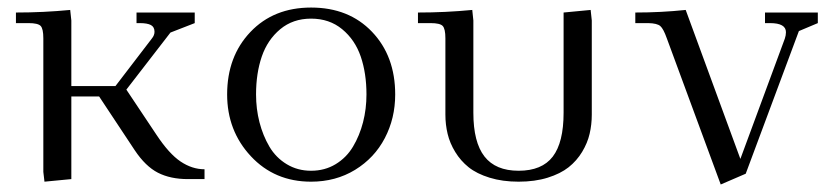

<svg xmlns="http://www.w3.org/2000/svg" viewBox="-20 -472 2194 506"><path d="M22 -411.1V-439Q94.7 -439 165 -445.8L168 -418V-245.1H284.2L379.9 -370.1Q387.2 -378.9 387.2 -388.2Q387.2 -400.9 377.7 -406Q368.2 -411.1 348.1 -411.1H339.8V-439H493.2V-411.1L429.2 -386.2L313 -235.8L392.1 -117.2Q425.3 -66.9 455.8 -46.4Q486.3 -25.9 519 -25.9V0H475.1Q429.2 0 396.2 -16.8Q363.3 -33.7 335 -76.2L241.2 -217.8H168V0L97.2 6.8L94.2 -19V-371.1Q94.2 -396 87.2 -403.6Q80.1 -411.1 55.2 -411.1Z M578.6 -223.1Q578.6 -323.2 639.9 -387.7Q701.2 -452.1 799.8 -452.1Q899.4 -452.1 960.4 -388.2Q1021.5 -324.2 1021.5 -223.1Q1021.5 -160.2 994.1 -107.9Q966.8 -55.7 915.8 -24.4Q864.7 6.8 799.8 6.8Q703.6 6.8 641.1 -60.3Q578.6 -127.4 578.6 -223.1ZM654.8 -223.1Q654.8 -185.1 663.8 -149.9Q672.9 -114.7 689.9 -85.7Q707 -56.6 735.6 -39.3Q764.2 -22 799.8 -22Q835.9 -22 864.5 -39.3Q893.1 -56.6 910.4 -85.7Q927.7 -114.7 936.8 -149.9Q945.8 -185.1 945.8 -223.1Q945.8 -278.8 930.7 -323Q915.5 -367.2 881.8 -395Q848.1 -422.9 799.8 -422.9Q752 -422.9 718.5 -395Q685.1 -367.2 669.9 -323Q654.8 -278.8 654.8 -223.1Z M1081.5 -411.1V-439Q1154.3 -439 1224.6 -445.8L1227.5 -418V-174.8Q1227.5 -97.2 1256.8 -59.6Q1286.1 -22 1346.7 -22Q1408.2 -22 1436.8 -59.3Q1465.3 -96.7 1465.3 -174.8V-439L1536.6 -445.8L1539.6 -418V-169.9Q1539.6 -143.6 1533.9 -119.4Q1528.3 -95.2 1514.2 -71.8Q1500 -48.3 1478.5 -31.2Q1457 -14.2 1423.3 -3.7Q1389.6 6.8 1346.7 6.8Q1304.2 6.8 1270.3 -3.7Q1236.3 -14.2 1215.1 -31.2Q1193.8 -48.3 1179.7 -71.5Q1165.5 -94.7 1159.7 -119.1Q1153.8 -143.6 1153.8 -169.9V-371.1Q1153.8 -396 1146.7 -403.6Q1139.6 -411.1 1114.7 -411.1Z M1654.3 -411.1V-439Q1722.2 -439 1787.1 -445.8L1931.2 -53.2L2048.3 -370.1Q2051.3 -378.9 2051.3 -387.2Q2051.3 -411.1 2009.3 -411.1H1996.1V-439H2135.3V-411.1L2085.4 -390.1L1945.3 -14.2L1879.4 14.2L1737.3 -371.1Q1728.5 -396 1720.2 -403.3Q1711.9 -410.6 1688.5 -411.1Z"/></svg>

Font: Dihjauti S
Style: Regular
Weight: 400
Designer: T. Christopher White
Version: Version 3.0.0